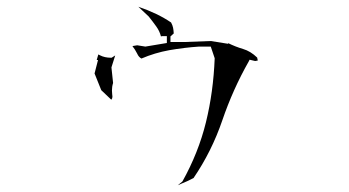

<svg xmlns="http://www.w3.org/2000/svg" viewBox="-20 -693 1040 572"><path d="M487.8 -567.9V-584.5L497.6 -593.3Q497.1 -603 495.6 -610.4Q494.1 -617.7 489.7 -626Q449.7 -653.3 392.1 -672.9L422.9 -644Q434.6 -629.4 445.8 -613.8Q455.6 -600.1 459.5 -584.5L462.9 -585.4H477.1V-564.9L413.1 -554.2L388.7 -558.1L374.5 -555.7Q382.3 -545.9 388.7 -533.2Q393.1 -522.9 401.4 -518.6Q440.9 -535.6 484.4 -543.5Q529.3 -551.3 572.8 -554.2H573.2H607.9L619.6 -519.5Q615.7 -418.9 593.5 -328.6Q571.3 -238.3 523.4 -152.3L510.3 -141.6L509.8 -141.1Q514.2 -143.1 518.6 -145Q538.1 -152.8 556.6 -162.6Q610.8 -242.2 642.3 -334.5Q673.8 -426.8 721.2 -510.3L723.6 -515.1L740.2 -511.2L748 -512.7L746.1 -521.5Q726.6 -540.5 704.1 -547.1Q681.6 -553.7 659.7 -564.5V-562.5L607.9 -570.8L530.3 -567.9ZM314.9 -405.8Q314.9 -407.7 314.2 -412.4Q313.5 -417 313.5 -423.3Q313.5 -435.1 316.9 -445.8L312 -492.2L323.2 -527.8L312.5 -521H310.5Q292 -521 277.8 -528.3Q275.4 -529.3 272.9 -530.8L268.1 -514.2H272L261.7 -474.1L281.7 -424.3L311.5 -396Q314.9 -399.4 314.9 -405.8Z"/></svg>

Font: Bakudai
Style: ExtraLight
Weight: 200
Version: Version 1.48